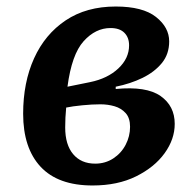

<svg xmlns="http://www.w3.org/2000/svg" viewBox="-20 -554 599 589"><path d="M264 15Q158 15 104.5 -42.5Q51 -100 51 -205Q51 -301 84.5 -375Q118 -449 181.5 -491.5Q245 -534 335 -534Q418 -534 458.5 -502Q499 -470 499 -427Q499 -388 476.5 -360.5Q454 -333 417 -315Q380 -297 335 -288V-281Q429 -290 472.5 -259.5Q516 -229 516 -174Q516 -127 485 -84Q454 -41 397.5 -13Q341 15 264 15ZM187 -288 256 -302Q310 -313 343 -344Q376 -375 376 -415Q376 -439 361.5 -453.5Q347 -468 319 -468Q273 -468 236.5 -427.5Q200 -387 187 -288ZM272 -52Q303 -52 327.5 -68Q352 -84 365.5 -110Q379 -136 379 -165Q379 -192 365.5 -207Q352 -222 331.5 -228Q311 -234 288 -234Q263 -234 232.5 -231Q202 -228 183 -224Q180 -193 180 -163Q180 -110 204.5 -81Q229 -52 272 -52Z"/></svg>

Font: Literata 7pt SemiBold
Style: Italic
Weight: 600
Italic angle: -2°
Designer: Latin by Veronika Burian and Jose Scaglione. Greek by Irene Vlachou. Cyrillic by Vera Evstafieva
Foundry: TypeTogether
Version: Version 3.002